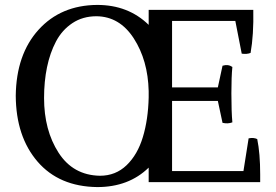

<svg xmlns="http://www.w3.org/2000/svg" viewBox="-20 -740 1122 780"><path d="M44 -351Q46 -519 136.5 -619Q227 -719 375 -720Q501 -720 584 -639V-700H1009Q1011 -598 998 -525Q983 -519 962 -522L936 -655H679V-385H865L884 -473Q907 -480 924 -468Q920 -429 920 -361Q920 -286 924 -243Q906 -236 884 -241L865 -330H679V-45H969L990 -178Q1011 -182 1025 -175Q1037 -117 1037 -31V0H584V-59Q503 20 375 20Q220 18 132.5 -83.5Q45 -185 44 -351ZM386 -26Q450 -26 494.5 -69Q539 -112 560.5 -183.5Q582 -255 584 -344V-370Q581 -495 523.5 -584Q466 -673 372 -674Q316 -674 274 -646Q232 -618 207.5 -571.5Q183 -525 171 -467Q159 -409 159 -342Q159 -211 218 -119.5Q277 -28 386 -26Z"/></svg>

Font: Alike
Style: Regular
Weight: 400
Designer: Cyreal (www.cyreal.org)
Foundry: Cyreal (www.cyreal.org)
Version: Version 1.212